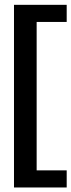

<svg xmlns="http://www.w3.org/2000/svg" viewBox="-20 -620 302 811"><path d="M134.8 -527.3V99.6H261.7V171.9H39.1V-599.6H261.7V-527.3Z"/></svg>

Font: RIT TN Joy
Style: Extra Bold
Weight: 800
Designer: Hussain K H
Foundry: Rachana Institute of Typography
Version: 1.6.2